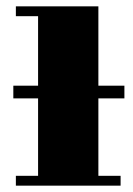

<svg xmlns="http://www.w3.org/2000/svg" viewBox="-20 -524 419 605"><path d="M290 30H360V61H30V30H100V-214H22V-254H100V-473H30V-504H290V-254H372V-214H290Z"/></svg>

Font: Cafe24 ClassicType
Style: Regular
Weight: 400
Designer: Cafe24 thkim, hmlim, mnelim & 4IR
Foundry: Cafe24
Version: Version 1.000